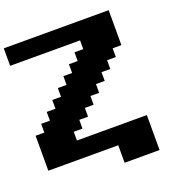

<svg xmlns="http://www.w3.org/2000/svg" viewBox="-170 -1020 1216 1290"><g transform="rotate(-20 437.5 -375.0)"><path d="M500 125H750V-125H250V-187.5H312.5V-250H375V-312.5H437.5V-375H500V-437.5H562.5V-500H625V-562.5H687.5V-625H750V-875H0V-750H500V-687.5H437.5V-625H375V-562.5H312.5V-500H250V-437.5H187.5V-375H125V-312.5H62.5V-250H0V0H500Z"/></g></svg>

Font: Faithful 32x
Style: Bold
Weight: 400
Foundry: Faithful Resource Pack
Version: Version 1.0; January 27, 2023